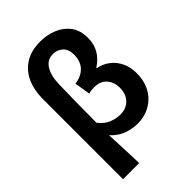

<svg xmlns="http://www.w3.org/2000/svg" viewBox="-288 -929 1247 1247"><g transform="rotate(-45 335.0 -305.5)"><path d="M77.4 201.1V-536.3Q77.4 -615.1 104.7 -677.2Q132.1 -739.3 188 -775.5Q243.8 -811.7 330.7 -811.7Q390.5 -811.7 444.4 -790Q498.3 -768.3 532.1 -723.7Q565.8 -679 565.8 -608.6Q565.8 -551.1 540.3 -507.7Q514.8 -464.3 467.3 -434V-429Q513.7 -420.7 549.9 -393Q586 -365.2 606.8 -322Q627.5 -278.7 627.5 -224.2Q627.5 -164.2 608.4 -119.5Q589.2 -74.7 557 -45.2Q524.7 -15.7 484.9 -0.9Q445.2 13.8 404.2 13.8Q356.4 13.8 307.5 -2.4Q258.5 -18.6 215.1 -64.9Q218.7 3.6 221 69.2Q223.4 134.8 225.7 201.1ZM363.4 -107.4Q396.2 -107.4 423.1 -121.4Q450.1 -135.4 466.7 -163.9Q483.4 -192.3 483.4 -233.7Q483.4 -284.1 453.7 -319Q423.9 -354 364.8 -354Q351.4 -354 339.3 -352.5Q327.2 -351 315.9 -347L297.5 -455.7Q345.2 -463.6 373.1 -483.9Q400.9 -504.1 413 -533.2Q425.1 -562.4 425.1 -595.1Q425.1 -646.2 396.4 -671.2Q367.7 -696.2 331.1 -696.2Q277.6 -696.2 249.3 -650.6Q221 -605.1 219.5 -525.4Q217.1 -439 216 -353.5Q214.8 -267.9 214.8 -179.7Q249.4 -136.4 288.6 -121.9Q327.7 -107.4 363.4 -107.4Z"/></g></svg>

Font: Noto Sans SC Thin
Style: Regular
Weight: 100
Designer: Ryoko NISHIZUKA 西塚涼子 (kana, bopomofo & ideographs); Paul D. Hunt (Latin, Greek & Cyrillic); Sandoll Communications 산돌커뮤니
Foundry: Adobe
Version: Version 2.004-H2;hotconv 1.0.118;makeotfexe 2.5.65603